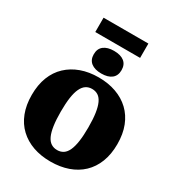

<svg xmlns="http://www.w3.org/2000/svg" viewBox="-262 -1300 1352 1473"><g transform="rotate(30 414.0 -563.0)"><path d="M414 17Q329 17 259.5 -7.5Q190 -32 139.5 -79.5Q89 -127 62 -196.5Q35 -266 35 -355Q35 -445 62 -514Q89 -583 139.5 -630.5Q190 -678 259.5 -703Q329 -728 414 -728Q499 -728 569 -703Q639 -678 689 -630.5Q739 -583 766 -514Q793 -445 793 -355Q793 -266 766 -196.5Q739 -127 689 -79.5Q639 -32 569 -7.5Q499 17 414 17ZM414 -85Q445 -85 468 -100Q491 -115 506 -147.5Q521 -180 528.5 -231.5Q536 -283 536 -355Q536 -428 528.5 -479.5Q521 -531 506 -563.5Q491 -596 468 -611Q445 -626 414 -626Q384 -626 361 -611Q338 -596 322.5 -563.5Q307 -531 299.5 -479.5Q292 -428 292 -355Q292 -283 299.5 -231.5Q307 -180 322 -147.5Q337 -115 360.5 -100Q384 -85 414 -85ZM414 -763Q356 -763 323.5 -788.5Q291 -814 291 -863Q291 -912 323.5 -937.5Q356 -963 414 -963Q473 -963 505 -937.5Q537 -912 537 -863Q537 -814 505 -788.5Q473 -763 414 -763ZM216 -1143H613V-1016H216Z"/></g></svg>

Font: Roboto Serif Black
Style: Regular
Weight: 900
Designer: Greg Gazdowicz
Foundry: Commercial Type
Version: Version 1.008